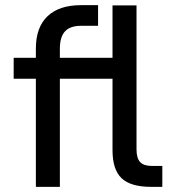

<svg xmlns="http://www.w3.org/2000/svg" viewBox="-20 -724 663 744"><path d="M609 -81V0H565Q486 0 451 -33.5Q416 -67 416 -142V-419H212V0H119V-419H33V-500H119V-536Q119 -618 164 -661Q209 -704 294 -704H360V-624H294Q252 -624 232 -602.5Q212 -581 212 -535V-500H416V-703H509V-145Q509 -111 523 -96Q537 -81 568 -81Z"/></svg>

Font: Bai Jamjuree Medium
Style: Regular
Weight: 500
Version: Version 1.000; ttfautohint (v1.6)